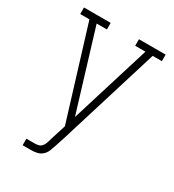

<svg xmlns="http://www.w3.org/2000/svg" viewBox="-178 -633 855 941"><g transform="rotate(30 250.0 -162.5)"><path d="M96 205V168H143Q153 168 163.5 165.5Q174 163 181 155.5Q188 148 192 138Q196 128 199 118V117Q199 117 199 117Q199 117 199 117Q199 117 199 116.5Q199 116 199 116L229 21L71 -493H19V-530H170V-493H112L249 -43L388 -493H330V-530H481V-493H429L254 75L237 127Q232 143 225.5 159Q219 175 206 186.5Q193 198 176.5 201.5Q160 205 143 205Z"/></g></svg>

Font: Iosevka Slab Extralight
Style: Regular
Weight: 200
Monospace: yes
Designer: Belleve Invis
Foundry: Belleve Invis
Version: Version 11.1.1; ttfautohint (v1.8.3)